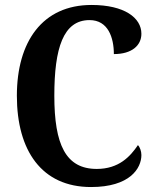

<svg xmlns="http://www.w3.org/2000/svg" viewBox="-20 -744 626 774"><path d="M347 10C503 10 550 -65 550 -119C550 -134 544 -151 536 -159C505 -113 459 -63 370 -63C245 -63 199 -161 199 -358C199 -550 235 -663 341 -663C416 -663 439 -592 439 -526C512 -526 550 -561 550 -608C550 -672 482 -724 349 -724C151 -724 48 -576 48 -358C48 -137 148 10 347 10Z"/></svg>

Font: Noto Serif Armenian Condensed
Style: Bold
Weight: 700
Width: 3
Designer: Monotype Design Team
Foundry: Monotype Imaging Inc.
Version: Version 2.008